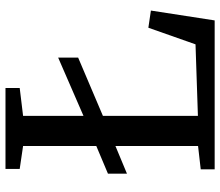

<svg xmlns="http://www.w3.org/2000/svg" viewBox="-70 -712 783 682"><g transform="rotate(-90 321.0 -371.5)"><path d="M143 -59V-352.5L44.5 -311.5V-379L143 -420.5V-680.5L61.5 -692.5V-743H349V-692.5L250 -680.5V-466L457 -556V-485L250 -397V-59.5L504 -68L563 -235.5L624 -226.5L589 0H60V-49.5Z"/></g></svg>

Font: Merriweather
Style: Regular
Weight: 400
Designer: Eben Sorkin
Foundry: Eben Sorkin
Version: Version 2.100; ttfautohint (v1.7.19-72a1) -l 8 -r 50 -G 200 